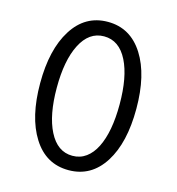

<svg xmlns="http://www.w3.org/2000/svg" viewBox="-113 -863 893 970"><g transform="rotate(15 333.0 -378.5)"><path d="M333 9.8Q213.9 9.8 147.5 -96.2Q81.5 -200.7 81.5 -377.9Q81.5 -554.7 147.5 -659.2Q214.4 -765.6 333 -765.6Q451.2 -765.6 518.6 -659.2Q584.5 -555.2 584.5 -377.9Q584.5 -200.2 518.6 -96.2Q451.2 9.8 333 9.8ZM333 -65.4Q373.5 -65.4 404.3 -87.9Q435.1 -110.4 455.6 -151.4Q497.1 -234.4 497.1 -377.9Q497.1 -521 455.6 -604Q412.6 -689.9 333 -689.9Q254.4 -689.9 210.9 -604Q168.5 -520.5 168.5 -377.9Q168.5 -234.9 210.9 -151.4Q254.4 -65.4 333 -65.4Z"/></g></svg>

Font: Duru Sans
Style: Regular
Weight: 400
Designer: Onur Yazõcõgil
Foundry: Onur Yazõcõgil
Version: Version 1.002